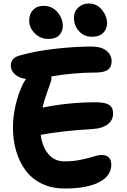

<svg xmlns="http://www.w3.org/2000/svg" viewBox="-20 -1033 718 1085"><path d="M499 -825.2Q456.5 -825.2 427.2 -856.2Q397.9 -887.2 397.9 -934.1Q397.9 -968.3 422.4 -990.7Q446.8 -1013.2 481.9 -1013.2Q526.9 -1013.2 555.9 -977.8Q585 -942.4 585 -901.9Q585 -870.1 563.7 -847.7Q542.5 -825.2 499 -825.2ZM252.9 -813Q209 -813 177 -844.2Q145 -875.5 145 -916Q145 -954.1 167 -977.1Q189 -1000 226.1 -1000Q274.4 -1000 304.7 -964.4Q335 -928.7 335 -887.2Q335 -855.5 314.9 -834.2Q294.9 -813 252.9 -813ZM344.2 32.2Q272.9 32.2 216.8 5.1Q160.6 -22 125.2 -69.3Q89.8 -116.7 71.5 -178.7Q53.2 -240.7 53.2 -313Q53.2 -374 68.1 -439Q83 -503.9 109.9 -559.1Q114.3 -567.9 127 -586.9Q86.4 -592.3 63.7 -613.5Q41 -634.8 41 -661.1Q41 -682.6 51.3 -696Q61.5 -709.5 85.9 -717.8Q175.8 -744.1 289.6 -757.1Q403.3 -770 497.1 -770Q552.2 -770 581.5 -746.3Q610.8 -722.7 610.8 -687Q610.8 -655.3 590.3 -639.2Q569.8 -623 517.1 -623Q398.4 -623 270 -601.1Q271.5 -591.8 270 -581.1Q266.6 -567.4 247.8 -515.6Q229 -463.9 220.2 -424.8Q368.7 -455.1 521 -455.1Q573.7 -455.1 596.4 -440.4Q619.1 -425.8 619.1 -392.1Q619.1 -353 588.1 -330.1Q557.1 -307.1 506.8 -304.2Q328.6 -293.5 210 -271Q218.8 -203.1 253.7 -162.1Q288.6 -121.1 342.8 -121.1Q393.6 -121.1 436.3 -130.1Q479 -139.2 507.8 -148.2Q536.6 -157.2 553.2 -157.2Q608.9 -157.2 608.9 -102.1Q608.9 -39.6 540.8 -3.7Q472.7 32.2 344.2 32.2Z"/></svg>

Font: Shantell Sans Irregular Bouncy
Style: Bold
Weight: 700
Designer: Stephen Nixon, Anya Danilova, Shantell Martin
Foundry: Arrow Type
Version: Version 1.006;[9816181b4]